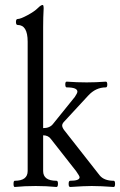

<svg xmlns="http://www.w3.org/2000/svg" viewBox="-20 -745 481 769"><path d="M39.1 3.9Q34.2 3.9 34.2 -8.5Q34.2 -21 39.1 -21Q90.8 -21 90.8 -60.1V-578.1Q90.8 -645 50.8 -645Q43.9 -645 43.9 -657Q43.9 -668.9 50.8 -668.9Q62 -668.9 90.1 -684.1Q118.2 -699.2 131.8 -712.9Q144 -725.1 150.9 -725.1Q154.8 -725.1 154.8 -710.9Q152.8 -675.8 152.8 -636.2V-231.9Q179.2 -231.9 191.9 -248L279.8 -356.9Q290 -372.1 290 -377.9Q290 -395 247.1 -395Q241.7 -395 241.5 -406.5Q241.2 -418 247.1 -418Q288.6 -415 327.1 -415Q363.3 -415 403.8 -418Q409.7 -418 409.7 -406.5Q409.7 -395 403.8 -395Q363.3 -395 333 -361.8L237.8 -258.8Q229 -250 229 -242.2Q229 -234.9 236.8 -224.1L378.9 -43Q396.5 -21 435.1 -21Q440.9 -21 440.9 -8.5Q440.9 3.9 435.1 3.9Q382.8 0 347.2 0Q318.4 0 261.2 3.9Q254.9 3.9 254.9 -8.5Q254.9 -21 261.2 -21Q298.8 -21 298.8 -35.2Q298.8 -39.6 285.2 -59.1L184.1 -188Q173.3 -203.1 152.8 -203.1V-60.1Q152.8 -21 206.1 -21Q212.4 -21 212.2 -8.5Q211.9 3.9 206.1 3.9Q165 0 123 0Q77.6 0 39.1 3.9Z"/></svg>

Font: Junicode SmCond Light
Style: Regular
Weight: 300
Width: 4
Designer: Peter S. Baker
Version: Version 2.206